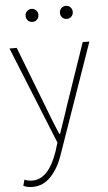

<svg xmlns="http://www.w3.org/2000/svg" viewBox="-63 -774 595 1058"><g transform="rotate(-5 234.0 -245.0)"><path d="M23 233 32 200Q52 209 76 209Q165 209 216 61L231 12L13 -527H53L186 -183Q217 -100 245 -35H250Q250 -35 289 -149L300 -183L418 -527H455L245 74Q221 149 177.5 196.5Q134 244 74 244Q43 244 23 233ZM117 -698Q117 -713 127 -723.5Q137 -734 153 -734Q168 -734 178 -723.5Q188 -713 188 -698Q188 -683 178 -672.5Q168 -662 153 -662Q137 -662 127 -672.5Q117 -683 117 -698ZM307 -698Q307 -713 317 -723.5Q327 -734 343 -734Q358 -734 368 -723.5Q378 -713 378 -698Q378 -683 368 -672.5Q358 -662 343 -662Q327 -662 317 -672.5Q307 -683 307 -698Z"/></g></svg>

Font: Merged Yaku Han JP Thin
Style: Regular
Weight: 250
Designer: Ryoko NISHIZUKA 西塚涼子 (kana, bopomofo & ideographs); Paul D. Hunt (Latin, Greek & Cyrillic); Sandoll Communications 산돌커뮤니
Foundry: Adobe
Version: Version 2.004